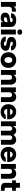

<svg xmlns="http://www.w3.org/2000/svg" viewBox="2902 -3676 788 6631"><g transform="rotate(90 3295.5 -361.0)"><path d="M46.9 0V-515.6H209.5V-424.8H210.9Q225.1 -474.1 255.1 -495.8Q285.2 -517.6 336.9 -517.6Q350.6 -517.6 361.6 -517.3Q372.6 -517.1 382.8 -516.6V-377.9Q373.5 -378.4 354 -378.9Q334.5 -379.4 316.4 -379.4Q271 -379.4 242.9 -349.1Q214.8 -318.8 214.8 -264.2V0Z M594.2 8.8Q516.6 8.8 467 -29.1Q417.5 -66.9 417.5 -144Q417.5 -202.1 444.6 -235.8Q471.7 -269.5 517.1 -285.6Q562.5 -301.8 617.7 -306.2Q687 -312 715.3 -320.3Q743.7 -328.6 743.7 -352.1V-354.5Q743.7 -377.4 724.4 -391.8Q705.1 -406.2 671.9 -406.2Q636.7 -406.2 616 -390.6Q595.2 -375 592.8 -348.6H436.5Q441.9 -432.6 503.7 -479.7Q565.4 -526.9 677.7 -526.9Q790 -526.9 850.1 -479.7Q910.2 -432.6 910.2 -347.2V0H746.1V-72.3H744.1Q721.2 -30.8 685.1 -11Q648.9 8.8 594.2 8.8ZM645.5 -101.1Q687.5 -101.1 716.3 -124.3Q745.1 -147.5 745.1 -185.5V-232.4Q731.9 -226.1 708.5 -221.2Q685.1 -216.3 653.8 -210.9Q620.1 -205.6 598.4 -191.4Q576.7 -177.2 576.7 -151.9Q576.7 -127.9 595.7 -114.5Q614.7 -101.1 645.5 -101.1Z M1003.9 0V-515.6H1171.9V0ZM1087.4 -565.9Q1047.4 -565.9 1021.2 -589.8Q995.1 -613.8 995.1 -650.9Q995.1 -688 1021.2 -711.7Q1047.4 -735.4 1087.4 -735.4Q1127.9 -735.4 1154.1 -711.7Q1180.2 -688 1180.2 -650.9Q1180.2 -613.8 1154.1 -589.8Q1127.9 -565.9 1087.4 -565.9Z M1493.2 12.7Q1421.9 12.7 1366.7 -8.8Q1311.5 -30.3 1278.6 -70.3Q1245.6 -110.4 1241.2 -165H1406.7Q1410.6 -136.2 1432.1 -119.6Q1453.6 -103 1490.7 -103Q1525.4 -103 1544.9 -115.2Q1564.5 -127.4 1564.5 -147Q1564.5 -179.2 1502 -190.4L1408.7 -207Q1332.5 -220.7 1292.7 -259.3Q1252.9 -297.9 1252.9 -358.9Q1252.9 -435.1 1314.5 -480.7Q1376 -526.4 1483.9 -526.4Q1591.8 -526.4 1655.8 -478.5Q1719.7 -430.7 1722.2 -348.1H1567.4Q1566.9 -375 1545.2 -393.1Q1523.4 -411.1 1489.7 -411.1Q1457 -411.1 1438.7 -398.4Q1420.4 -385.7 1420.4 -366.7Q1420.4 -335 1476.1 -324.2L1579.6 -305.2Q1659.2 -290.5 1697.3 -256.3Q1735.4 -222.2 1735.4 -164.6Q1735.4 -111.8 1704.8 -71.8Q1674.3 -31.7 1619.9 -9.5Q1565.4 12.7 1493.2 12.7Z M2054.2 11.7Q1973.1 11.7 1912.1 -21.5Q1851.1 -54.7 1816.9 -115.2Q1782.7 -175.8 1782.7 -257.8Q1782.7 -338.9 1816.9 -399.7Q1851.1 -460.4 1912.1 -493.9Q1973.1 -527.3 2054.2 -527.3Q2134.8 -527.3 2196 -493.9Q2257.3 -460.4 2291.3 -399.7Q2325.2 -338.9 2325.2 -257.8Q2325.2 -175.8 2291.3 -115.5Q2257.3 -55.2 2196 -21.7Q2134.8 11.7 2054.2 11.7ZM2054.2 -122.1Q2098.1 -122.1 2126.7 -157.2Q2155.3 -192.4 2155.3 -257.8Q2155.3 -323.2 2126.7 -358.4Q2098.1 -393.6 2054.2 -393.6Q2010.3 -393.6 1981.7 -358.4Q1953.1 -323.2 1953.1 -257.8Q1953.1 -192.4 1981.4 -157.2Q2009.8 -122.1 2054.2 -122.1Z M2565.4 -280.3V0H2397.5V-515.6H2563.5V-432.1Q2589.4 -476.1 2629.4 -501.5Q2669.4 -526.9 2727.5 -526.9Q2811.5 -526.9 2858.2 -473.1Q2904.8 -419.4 2904.8 -324.2V0H2736.8V-289.1Q2736.8 -335 2714.8 -359.1Q2692.9 -383.3 2652.8 -383.3Q2613.3 -383.3 2589.4 -358.2Q2565.4 -333 2565.4 -280.3Z M3166.5 -280.3V0H2998.5V-515.6H3164.6V-432.1Q3190.4 -476.1 3230.5 -501.5Q3270.5 -526.9 3328.6 -526.9Q3412.6 -526.9 3459.2 -473.1Q3505.9 -419.4 3505.9 -324.2V0H3337.9V-289.1Q3337.9 -335 3315.9 -359.1Q3293.9 -383.3 3253.9 -383.3Q3214.4 -383.3 3190.4 -358.2Q3166.5 -333 3166.5 -280.3Z M3843.8 11.7Q3764.6 11.7 3704.8 -22.9Q3645 -57.6 3611.6 -118.4Q3578.1 -179.2 3578.1 -257.8Q3578.1 -336.4 3611.6 -397.2Q3645 -458 3704.1 -492.7Q3763.2 -527.3 3839.4 -527.3Q3917 -527.3 3975.8 -493.4Q4034.7 -459.5 4067.9 -399.7Q4101.1 -339.8 4101.1 -261.7V-216.3H3742.2Q3743.7 -167 3771.7 -138.2Q3799.8 -109.4 3849.6 -109.4Q3886.7 -109.4 3911.9 -124.5Q3937 -139.6 3946.3 -165H4097.2Q4087.9 -113.3 4052.2 -73.2Q4016.6 -33.2 3962.6 -10.7Q3908.7 11.7 3843.8 11.7ZM3743.2 -316.9H3944.3Q3938.5 -357.4 3912.1 -380.4Q3885.7 -403.3 3843.8 -403.3Q3801.3 -403.3 3774.9 -380.4Q3748.5 -357.4 3743.2 -316.9Z M4171.4 0V-515.6H4333V-418.9Q4355.5 -474.1 4397.9 -500.5Q4440.4 -526.9 4490.7 -526.9Q4542.5 -526.9 4583.3 -500.2Q4624 -473.6 4640.1 -422.9Q4659.7 -473.1 4705.1 -500Q4750.5 -526.9 4805.7 -526.9Q4881.8 -526.9 4930.9 -478Q4980 -429.2 4980 -343.3V0H4811.5V-306.2Q4811.5 -347.2 4789.8 -368.9Q4768.1 -390.6 4733.9 -390.6Q4698.2 -390.6 4677 -366.7Q4655.8 -342.8 4655.8 -303.7V0H4495.1V-308.1Q4495.1 -345.7 4474.1 -368.2Q4453.1 -390.6 4418.9 -390.6Q4384.8 -390.6 4362.1 -366.9Q4339.4 -343.3 4339.4 -300.3V0Z M5317.4 11.7Q5238.3 11.7 5178.5 -22.9Q5118.7 -57.6 5085.2 -118.4Q5051.8 -179.2 5051.8 -257.8Q5051.8 -336.4 5085.2 -397.2Q5118.7 -458 5177.7 -492.7Q5236.8 -527.3 5313 -527.3Q5390.6 -527.3 5449.5 -493.4Q5508.3 -459.5 5541.5 -399.7Q5574.7 -339.8 5574.7 -261.7V-216.3H5215.8Q5217.3 -167 5245.4 -138.2Q5273.4 -109.4 5323.2 -109.4Q5360.4 -109.4 5385.5 -124.5Q5410.6 -139.6 5419.9 -165H5570.8Q5561.5 -113.3 5525.9 -73.2Q5490.2 -33.2 5436.3 -10.7Q5382.3 11.7 5317.4 11.7ZM5216.8 -316.9H5418Q5412.1 -357.4 5385.7 -380.4Q5359.4 -403.3 5317.4 -403.3Q5274.9 -403.3 5248.5 -380.4Q5222.2 -357.4 5216.8 -316.9Z M5813 -280.3V0H5645V-515.6H5811V-432.1Q5836.9 -476.1 5877 -501.5Q5917 -526.9 5975.1 -526.9Q6059.1 -526.9 6105.7 -473.1Q6152.3 -419.4 6152.3 -324.2V0H5984.4V-289.1Q5984.4 -335 5962.4 -359.1Q5940.4 -383.3 5900.4 -383.3Q5860.8 -383.3 5836.9 -358.2Q5813 -333 5813 -280.3Z M6570.8 -515.6V-385.7H6464.8V-173.3Q6464.8 -148.4 6474.6 -139.2Q6484.4 -129.9 6512.7 -129.9H6570.8V0H6475.6Q6382.8 0 6339.6 -34.9Q6296.4 -69.8 6296.4 -145V-385.7H6208.5V-515.6H6296.4V-656.2H6464.8V-515.6Z"/></g></svg>

Font: Inter Display ExtraBold
Style: Regular
Weight: 800
Designer: Rasmus Andersson
Foundry: rsms
Version: Version 4.000;git-a52131595